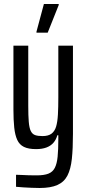

<svg xmlns="http://www.w3.org/2000/svg" viewBox="-20 -738 435 958"><path d="M178 200Q158 200 137.5 199Q117 198 98 197Q79 196 60 194V134Q72 134 88 135Q104 136 123.5 136.5Q143 137 163 137Q200 137 221.5 128.5Q243 120 253.5 99.5Q264 79 267.5 44Q271 9 271 -44V-63H266Q260 -41 246.5 -25.5Q233 -10 211.5 -2Q190 6 160 6Q122 6 99.5 -5Q77 -16 66 -40Q55 -64 51 -101.5Q47 -139 47 -191V-510H121V-210Q121 -161 123.5 -130.5Q126 -100 133.5 -84.5Q141 -69 155 -64Q169 -59 192 -59Q221 -59 237 -71Q253 -83 260 -106.5Q267 -130 269 -166.5Q271 -203 271 -251V-510H344V-70Q344 3 338.5 54.5Q333 106 316.5 138Q300 170 266.5 185Q233 200 178 200ZM162 -575V-580L199 -718H273V-713L218 -575Z"/></svg>

Font: Saira ExtraCondensed Medium
Style: Regular
Weight: 500
Width: 2
Designer: Hector Gatti with collaboration of the Omnibus-Type team
Foundry: Omnibus-Type
Version: Version 1.101